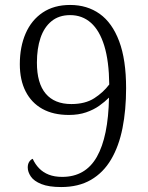

<svg xmlns="http://www.w3.org/2000/svg" viewBox="-20 -744 599 775"><path d="M227 11Q177 11 147 -1Q117 -13 104.5 -31.5Q92 -50 92 -68Q92 -82 98 -91Q104 -100 112 -103Q122 -81 138 -64.5Q154 -48 177 -39Q200 -30 231 -30Q325 -30 371 -111Q417 -192 420 -350Q403 -333 380.5 -317Q358 -301 327.5 -290.5Q297 -280 258 -280Q195 -280 151 -304.5Q107 -329 83.5 -375Q60 -421 60 -485Q60 -555 83.5 -609Q107 -663 152.5 -693.5Q198 -724 263 -724Q332 -724 382.5 -688Q433 -652 461 -577.5Q489 -503 489 -388Q489 -300 474.5 -227Q460 -154 428.5 -100.5Q397 -47 347 -18Q297 11 227 11ZM268 -324Q324 -324 360.5 -347.5Q397 -371 421 -403Q420 -497 401 -559Q382 -621 347 -652Q312 -683 263 -683Q218 -683 188 -658.5Q158 -634 143.5 -591Q129 -548 129 -491Q129 -408 164.5 -366Q200 -324 268 -324Z"/></svg>

Font: Noto Serif Armenian Light
Style: Regular
Weight: 300
Version: Version 2.007